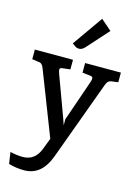

<svg xmlns="http://www.w3.org/2000/svg" viewBox="-159 -849 841 1177"><g transform="rotate(15 261.0 -260.5)"><path d="M534 -482V-421L490 -415Q478 -413 471 -406Q464 -399 458 -383L274 119Q249 186 209.5 218Q170 250 114 250Q65 250 17 236L6 163Q48 173 86 173Q165 173 195 90L221 22L64 -382Q58 -398 50.5 -406Q43 -414 30 -415L-12 -421V-482H230V-421L178 -415Q164 -413 164 -401Q164 -396 171 -375L266 -117L279 -79V-118L368 -375Q374 -393 374 -401Q374 -413 359 -415L307 -421V-482ZM203 -579 338 -771 406 -712 283 -575Q266 -557 247 -557Q235 -557 226 -562.5Q217 -568 203 -579Z"/></g></svg>

Font: Enriqueta Medium
Style: Regular
Weight: 500
Designer: Viviana Monsalve, Gustavo Ibarra
Foundry: 72Puntos
Version: Version 2.000